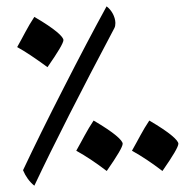

<svg xmlns="http://www.w3.org/2000/svg" viewBox="-20 -526 593 606"><path d="M88.4 60.1C150.4 -71.3 234.9 -237.3 340.8 -437C343.3 -441.4 344.2 -447.3 344.2 -453.6C343.8 -473.1 332 -494.6 316.4 -505.9C275.9 -432.1 231 -346.7 181.2 -249C130.9 -150.9 88.4 -64.5 52.7 11.2C61 31.2 73.2 47.9 88.4 60.1ZM34.2 -377.4C60.1 -363.3 91.8 -341.8 129.9 -314C163.6 -362.3 180.2 -390.6 180.2 -399.4C180.2 -409.7 154.8 -434.1 88.4 -472.7C67.4 -441.4 53.2 -410.6 34.2 -377.4ZM220.7 -50.3C252.4 -32.7 284.2 -11.2 316.9 13.7C350.6 -34.7 367.2 -63 367.2 -72.3C367.2 -82.5 341.8 -106.9 275.4 -145.5C254.4 -114.3 239.7 -83.5 220.7 -50.3ZM396.5 -50.3C428.2 -32.7 460 -11.2 492.7 13.7C526.4 -34.7 543 -63 543 -72.3C543 -82.5 517.6 -106.9 451.2 -145.5C430.2 -114.3 415.5 -83.5 396.5 -50.3Z"/></svg>

Font: Noto Naskh Arabic
Style: Regular
Weight: 400
Designer: Monotype Design Team
Foundry: Monotype Imaging Inc.
Version: Version 1.07